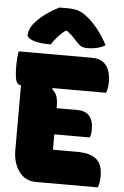

<svg xmlns="http://www.w3.org/2000/svg" viewBox="-62 -1001 675 1045"><g transform="rotate(5 275.0 -478.5)"><path d="M19 -700H421Q457 -700 479.5 -684.5Q502 -669 512.5 -641Q523 -613 523 -578Q523 -561 520.5 -545.5Q518 -530 513 -517H49Q35 -517 27 -528Q19 -539 16 -563Q13 -587 13 -625Q13 -643 14.5 -662Q16 -681 19 -700ZM163 -410H368Q396 -410 415.5 -398Q435 -386 444 -364.5Q453 -343 453 -315Q453 -306 452.5 -298Q452 -290 450.5 -282Q449 -274 446 -267H163ZM174 0Q146 0 123 -11.5Q100 -23 83.5 -44.5Q67 -66 57.5 -95.5Q48 -125 48 -161Q48 -201 48 -240.5Q48 -280 48 -320Q48 -360 48 -400Q48 -440 48 -480Q48 -520 48 -560H240L219 -511Q239 -494 245.5 -473Q252 -452 252 -422Q252 -399 252 -371.5Q252 -344 252 -313Q252 -282 252 -249.5Q252 -217 252 -183H383Q456 -183 489.5 -154.5Q523 -126 523 -63Q523 -47 520.5 -29.5Q518 -12 513 0ZM220 -957Q227 -957 234 -957Q241 -957 247.5 -957Q254 -957 261 -957Q296 -957 320 -950.5Q344 -944 372 -921Q389 -908 404.5 -892Q420 -876 434.5 -857.5Q449 -839 462.5 -818Q476 -797 488 -774Q464 -761 440 -755.5Q416 -750 389 -750Q364 -750 350.5 -760.5Q337 -771 326 -783Q313 -799 295.5 -815Q278 -831 245 -853L300 -834Q287 -834 269 -834Q251 -834 234 -834L289 -853Q248 -824 225 -798.5Q202 -773 190 -753H184Q142 -753 114.5 -759Q87 -765 73.5 -774.5Q60 -784 60 -793Q60 -805 65.5 -820.5Q71 -836 83 -853Q95 -868 110 -882.5Q125 -897 143.5 -910.5Q162 -924 181.5 -936Q201 -948 220 -957Z"/></g></svg>

Font: Recursive Casual Black
Style: Regular
Weight: 900
Version: Version 1.047